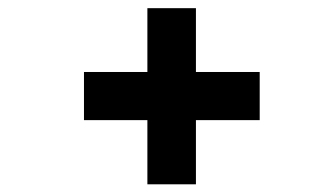

<svg xmlns="http://www.w3.org/2000/svg" viewBox="-20 -620 812 479"><path d="M468.8 -599.6V-440.4H627.9V-320.3H468.8V-160.2H347.7V-320.3H189.5V-440.4H347.7V-599.6Z"/></svg>

Font: Revalia
Style: Regular
Weight: 400
Designer: Johan Kallas, Mihkel Virkus
Foundry: Johan Kallas, Mihkel Virkus
Version: Version 1.001